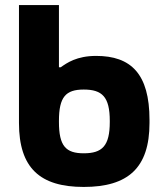

<svg xmlns="http://www.w3.org/2000/svg" viewBox="-20 -730 648 759"><path d="M571 -244V-256C571 -439 497 -509 360 -509C283 -509 244 -481 220 -464H213V-710H55V-244C55 -66 138 9 311 9C486 9 571 -66 571 -244ZM213 -248V-252C213 -347 240 -376 311 -376C384 -376 414 -347 414 -252V-248C414 -153 384 -124 311 -124C240 -124 213 -153 213 -248Z"/></svg>

Font: LT Wave Text Black
Style: Regular
Weight: 900
Designer: Daniel Lyons
Version: Version 2.5 (Glyphs App)